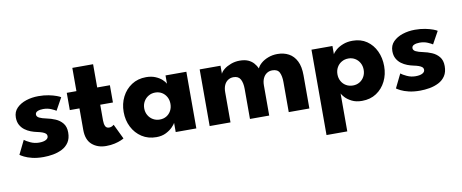

<svg xmlns="http://www.w3.org/2000/svg" viewBox="-68 -870 3293 1370"><g transform="rotate(-10 1579.0 -185.5)"><path d="M226 -422.5Q266.5 -422.5 300 -415.8Q333.5 -409 356.2 -400.5Q379 -392 385.5 -386.5L336 -297Q326.5 -304 300.8 -315Q275 -326 243.5 -326Q219.5 -326 203 -318.8Q186.5 -311.5 186.5 -296Q186.5 -280.5 204.8 -271.2Q223 -262 257.5 -255Q287.5 -249 318.5 -236Q349.5 -223 370.2 -197.8Q391 -172.5 391 -130.5Q391 -87.5 372.5 -59.5Q354 -31.5 323.5 -16Q293 -0.5 257.5 5.8Q222 12 188.5 12Q141.5 12 106.8 3.5Q72 -5 50.5 -16Q29 -27 20.5 -33.5L69.5 -133.5Q82.5 -122.5 112 -108.8Q141.5 -95 174.5 -95Q206.5 -95 224 -104.5Q241.5 -114 241.5 -129.5Q241.5 -142 233 -149.5Q224.5 -157 209 -162.5Q193.5 -168 171.5 -172.5Q151.5 -176.5 129 -185Q106.5 -193.5 86.5 -208.2Q66.5 -223 54 -245.5Q41.5 -268 41.5 -300Q41.5 -341 68 -368Q94.5 -395 136.5 -408.8Q178.5 -422.5 226 -422.5Z M430 -410.5H500V-579H650.5V-410.5H742.5V-285.5H650.5V-171Q650.5 -145.5 658 -129.8Q665.5 -114 685.5 -114Q699 -114 708.5 -120Q718 -126 720 -128L772 -20Q768.5 -17 750.2 -9Q732 -1 704 5.5Q676 12 641.5 12Q580 12 540 -22.8Q500 -57.5 500 -130V-285.5H430Z M1147 0V-66.5Q1142.5 -56.5 1124.2 -37.5Q1106 -18.5 1076 -3.2Q1046 12 1006 12Q946 12 901 -17.2Q856 -46.5 831 -95.8Q806 -145 806 -205Q806 -265 831 -314.2Q856 -363.5 901 -393Q946 -422.5 1006 -422.5Q1044.5 -422.5 1073.5 -410.2Q1102.5 -398 1120.5 -381.2Q1138.5 -364.5 1145.5 -350.5V-410.5H1296.5V0ZM955 -205Q955 -177 968 -154.8Q981 -132.5 1002.8 -120Q1024.5 -107.5 1051 -107.5Q1078.5 -107.5 1099.5 -120Q1120.5 -132.5 1132.8 -154.8Q1145 -177 1145 -205Q1145 -233 1132.8 -255.2Q1120.5 -277.5 1099.5 -290.2Q1078.5 -303 1051 -303Q1024.5 -303 1002.8 -290.2Q981 -277.5 968 -255.2Q955 -233 955 -205Z M1957.5 -422.5Q2004 -422.5 2039.5 -403.2Q2075 -384 2095.2 -344Q2115.5 -304 2115.5 -241V0H1966V-218Q1966 -261 1953 -287.5Q1940 -314 1901.5 -314Q1878.5 -314 1861 -302Q1843.5 -290 1834 -268.8Q1824.5 -247.5 1824.5 -218V0H1685V-218Q1685 -261 1670.8 -287.5Q1656.5 -314 1620.5 -314Q1597.5 -314 1580 -302.2Q1562.5 -290.5 1553.2 -269.2Q1544 -248 1544 -218V0H1393V-410.5H1544V-352Q1550 -367.5 1570.2 -383.8Q1590.5 -400 1620.5 -411.2Q1650.5 -422.5 1684 -422.5Q1720.5 -422.5 1745 -411.8Q1769.5 -401 1785.2 -383Q1801 -365 1810.5 -344Q1817.5 -362 1838.2 -380.2Q1859 -398.5 1890.2 -410.5Q1921.5 -422.5 1957.5 -422.5Z M2353.5 208H2203V-410.5H2355V-350.5Q2362 -364.5 2381.8 -381.2Q2401.5 -398 2432.2 -410.2Q2463 -422.5 2502 -422.5Q2562 -422.5 2604.8 -393Q2647.5 -363.5 2670.5 -314.2Q2693.5 -265 2693.5 -205Q2693.5 -145 2669 -95.8Q2644.5 -46.5 2600.2 -17.2Q2556 12 2496 12Q2453 12 2422.8 -3.2Q2392.5 -18.5 2375.2 -37.2Q2358 -56 2353.5 -66.5ZM2545 -205Q2545 -233 2532.5 -255.2Q2520 -277.5 2498.8 -290.2Q2477.5 -303 2451 -303Q2423.5 -303 2401.8 -290.2Q2380 -277.5 2367.5 -255.2Q2355 -233 2355 -205Q2355 -177 2367.5 -154.8Q2380 -132.5 2401.8 -120Q2423.5 -107.5 2451 -107.5Q2477.5 -107.5 2498.8 -120Q2520 -132.5 2532.5 -154.8Q2545 -177 2545 -205Z M2954 -422.5Q2994.5 -422.5 3028 -415.8Q3061.5 -409 3084.2 -400.5Q3107 -392 3113.5 -386.5L3064 -297Q3054.5 -304 3028.8 -315Q3003 -326 2971.5 -326Q2947.5 -326 2931 -318.8Q2914.5 -311.5 2914.5 -296Q2914.5 -280.5 2932.8 -271.2Q2951 -262 2985.5 -255Q3015.5 -249 3046.5 -236Q3077.5 -223 3098.2 -197.8Q3119 -172.5 3119 -130.5Q3119 -87.5 3100.5 -59.5Q3082 -31.5 3051.5 -16Q3021 -0.5 2985.5 5.8Q2950 12 2916.5 12Q2869.5 12 2834.8 3.5Q2800 -5 2778.5 -16Q2757 -27 2748.5 -33.5L2797.5 -133.5Q2810.5 -122.5 2840 -108.8Q2869.5 -95 2902.5 -95Q2934.5 -95 2952 -104.5Q2969.5 -114 2969.5 -129.5Q2969.5 -142 2961 -149.5Q2952.5 -157 2937 -162.5Q2921.5 -168 2899.5 -172.5Q2879.5 -176.5 2857 -185Q2834.5 -193.5 2814.5 -208.2Q2794.5 -223 2782 -245.5Q2769.5 -268 2769.5 -300Q2769.5 -341 2796 -368Q2822.5 -395 2864.5 -408.8Q2906.5 -422.5 2954 -422.5Z"/></g></svg>

Font: League Spartan Thin
Style: Bold
Weight: 700
Version: Version 2.002